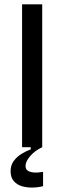

<svg xmlns="http://www.w3.org/2000/svg" viewBox="-20 -680 297 887"><path d="M82 0V-660H175V0ZM179 180Q157 186 131 186.5Q105 187 82 180.5Q59 174 44 157Q29 140 29 111Q29 83 43.5 63.5Q58 44 80 30.5Q102 17 122 10V-6H175V0Q141 16 119.5 41Q98 66 98 86Q98 101 107 107.5Q116 114 128.5 116Q141 118 154.5 117Q168 116 179 114Z"/></svg>

Font: Bricolage Grotesque 24pt
Style: Regular
Weight: 400
Designer: Mathieu Triay
Foundry: Atelier Triay
Version: Version 1.001;gftools[0.9.33.dev8+g029e19f]